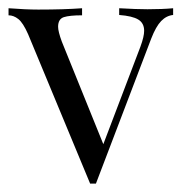

<svg xmlns="http://www.w3.org/2000/svg" viewBox="-22 -435 436 459"><path d="M391.9 -415.3V-399.2Q375.8 -397.6 363.3 -384.7Q350.8 -371.8 339.5 -342.7L207.3 4H193.5L45.2 -353.2Q33.1 -380.6 21.8 -389.5Q10.5 -398.4 -1.6 -398.4V-415.3Q40.3 -412.1 69.4 -412.1Q131.5 -412.1 174.2 -415.3V-398.4Q144.4 -398.4 130.6 -394Q116.9 -389.5 116.9 -371Q116.9 -359.7 125.8 -335.5L225 -90.3L313.7 -323.4Q322.6 -347.6 322.6 -361.3Q322.6 -379.8 308.5 -388.3Q294.4 -396.8 262.9 -399.2V-415.3Q304.8 -412.9 330.6 -412.9Q366.1 -412.9 391.9 -415.3Z"/></svg>

Font: Playfair Display
Style: Regular
Weight: 400
Designer: Claus Eggers Sørensen
Foundry: Claus Eggers Sørensen
Version: Version 1.005; ttfautohint (v1.2) -l 10 -r 42 -G 200 -x 21 -